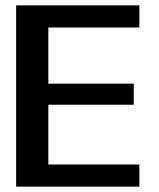

<svg xmlns="http://www.w3.org/2000/svg" viewBox="-20 -695 592 715"><path d="M40 0H499V-82.5H160V-305H478V-383.5H160V-592.5H499V-675H40Z"/></svg>

Font: Anybody Medium
Style: Regular
Weight: 500
Designer: Tyler Finck
Foundry: Etcetera Type Company
Version: Version 1.110